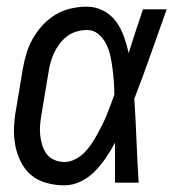

<svg xmlns="http://www.w3.org/2000/svg" viewBox="-20 -548 540 576"><path d="M173 8Q146 8 120 1Q94 -6 74.5 -22Q55 -38 43 -61.5Q31 -85 26 -111Q21 -137 22 -164.5Q23 -192 28 -219L48 -339Q52 -363 59 -386.5Q66 -410 78 -431.5Q90 -453 107.5 -472Q125 -491 146.5 -504Q168 -517 192.5 -522.5Q217 -528 240 -528Q267 -528 290 -516Q313 -504 328 -483.5Q343 -463 351.5 -439Q360 -415 366 -389L367 -392Q377 -424 387.5 -456Q398 -488 409 -520H480Q456 -453 432.5 -386Q409 -319 383 -252Q387 -189 389.5 -126Q392 -63 396 0H325Q325 -30 325 -60Q325 -90 325 -120Q313 -97 298 -75Q283 -53 264.5 -34Q246 -15 222 -3.5Q198 8 173 8ZM174 -62Q189 -62 205 -70Q221 -78 232.5 -89.5Q244 -101 253.5 -115Q263 -129 271 -143.5Q279 -158 286.5 -173Q294 -188 300 -203Q306 -218 312 -233.5Q318 -249 323 -264Q323 -284 321.5 -303.5Q320 -323 317.5 -342.5Q315 -362 311 -380.5Q307 -399 298.5 -416Q290 -433 275.5 -445.5Q261 -458 241 -458Q226 -458 210 -453.5Q194 -449 181 -439Q168 -429 158 -415.5Q148 -402 141.5 -387.5Q135 -373 131 -358Q127 -343 125 -328L105 -208Q102 -192 100.5 -175.5Q99 -159 100.5 -143.5Q102 -128 106.5 -113Q111 -98 120 -86Q129 -74 143.5 -68Q158 -62 174 -62Z"/></svg>

Font: Iosevka Fixed
Style: Italic
Weight: 400
Italic angle: -9°
Monospace: yes
Designer: Belleve Invis
Foundry: Belleve Invis
Version: Version 33.2.4